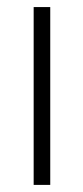

<svg xmlns="http://www.w3.org/2000/svg" viewBox="-20 -623 235 543"><path d="M122.1 -100.1H75.2V-603H122.1Z"/></svg>

Font: Kikakui Sans Pro
Style: Regular
Weight: 400
Version: 0.2